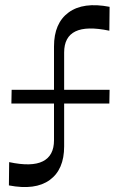

<svg xmlns="http://www.w3.org/2000/svg" viewBox="-20 -729 460 757"><path d="M16.1 -89.8Q105 -70.8 148.9 -93Q192.9 -115.2 192.9 -175.8V-320.8H24.9L25.9 -375H192.9V-545.9Q192.9 -637.7 250.5 -679.9Q308.1 -722.2 412.1 -702.1L411.1 -607.9Q232.9 -645.5 232.9 -522V-375H412.1L411.1 -320.8H232.9V-151.9Q232.9 -60.5 176 -19.3Q119.1 22 15.1 2Z"/></svg>

Font: Ribes
Style: Regular
Weight: 400
Designer: Luigi Gorlero
Foundry: Collletttivo
Version: Version 2.100;Glyphs 3.2 (3217)